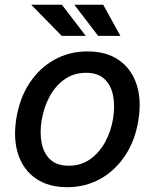

<svg xmlns="http://www.w3.org/2000/svg" viewBox="-20 -766 642 797"><path d="M258.9 11Q180.8 11 128.9 -24.9Q77.1 -60.7 55.6 -125Q34.1 -189.3 47.9 -274.9Q61.4 -358.7 102.6 -421.2Q143.8 -483.7 205.8 -518.1Q267.8 -552.6 343.4 -552.6Q421.5 -552.6 473.4 -516.7Q525.2 -480.8 546.7 -416.4Q568.2 -351.9 554.3 -265.6Q540.8 -182.5 499.5 -120.2Q458.1 -57.9 396.3 -23.4Q334.5 11 258.9 11ZM264.9 -78.1Q316.1 -78.1 354.2 -105.1Q392.4 -132.1 416.7 -176.8Q441.1 -221.6 449.6 -274.9Q457.7 -326.3 449.4 -369.1Q441.1 -411.9 413.7 -437.9Q386.4 -463.8 337.4 -463.8Q286.2 -463.8 247.9 -436.6Q209.5 -409.4 185.5 -364.5Q161.6 -319.6 152.7 -266Q144.5 -214.8 152.9 -172.2Q161.2 -129.6 188.6 -103.9Q215.9 -78.1 264.9 -78.1ZM335.9 -617.2H236.2L109.4 -746.4H236.9ZM479.8 -617.2H387.4L288.4 -746.4H408.4Z"/></svg>

Font: Inter UI Medium
Style: Italic
Weight: 500
Italic angle: 9.39999°
Designer: Rasmus Andersson
Foundry: rsms
Version: 3.2;8d6f07862